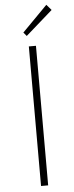

<svg xmlns="http://www.w3.org/2000/svg" viewBox="-62 -964 381 995"><g transform="rotate(-5 128.5 -466.5)"><path d="M110 0H147V-726H110ZM104 -781 244 -904 219 -933 88 -800Z"/></g></svg>

Font: Harano Aji Gothic KR ExtraLight
Style: Regular
Weight: 250
Foundry: Masamichi Hosoda
Version: HaranoAjiGothicKR-ExtraLight version 20220220;ttx 4.29.1